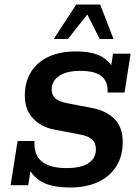

<svg xmlns="http://www.w3.org/2000/svg" viewBox="-20 -821 605 851"><path d="M292 10Q206 10 162 -17Q132 -35 115 -62L105 0H27L58 -196H133Q129 -135 165 -105.5Q201 -76 275 -76Q338 -76 371.5 -97.5Q405 -119 405 -159Q405 -188 387.5 -203.5Q370 -219 329 -226L219 -247Q162 -258 126 -296.5Q90 -335 90 -397Q90 -459 118 -503Q146 -547 196.5 -570Q247 -593 316 -593Q390 -593 431 -570Q457 -554 473 -532L481 -583H559L532 -411H457Q459 -461 429 -484Q399 -507 335 -507Q276 -507 242.5 -484.5Q209 -462 209 -424Q209 -402 224 -386.5Q239 -371 280 -363L390 -342Q452 -330 488 -293Q524 -256 524 -193Q524 -128 494.5 -82.5Q465 -37 413 -13.5Q361 10 292 10ZM218 -648 318 -801H424L483 -648H422L367 -757L281 -648Z"/></svg>

Font: Rokkitt SemiBold SemiBold
Style: Italic
Weight: 600
Italic angle: -9°
Version: Version 3.103